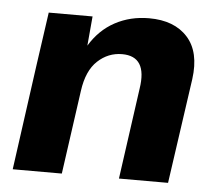

<svg xmlns="http://www.w3.org/2000/svg" viewBox="-43 -557 683 603"><g transform="rotate(5 298.5 -255.0)"><path d="M403.8 -509.8Q483.4 -509.8 525.1 -463.6Q566.9 -417.5 555.2 -331.1L507.8 0H353L393.1 -287.1Q409.2 -390.1 329.1 -390.1Q285.2 -390.1 252 -359.1Q218.8 -328.1 210 -264.2L172.9 0H18.1L64 -332L87.9 -500H226.1L217.8 -407.2Q248.5 -458 296.6 -483.9Q344.7 -509.8 403.8 -509.8Z"/></g></svg>

Font: Human Sans Bold
Style: Italic
Weight: 700
Italic angle: -8°
Designer: Tim Radville
Foundry: Continuum
Version: Version 1.000;FEAKit 1.0